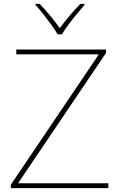

<svg xmlns="http://www.w3.org/2000/svg" viewBox="-20 -969 618 989"><path d="M538 0H36V-18L489 -689H64V-714H526V-696L73 -25H538ZM277 -792Q265 -813 245 -840.5Q225 -868 203.5 -895.5Q182 -923 163 -943V-949H184Q212 -921 239.5 -887Q267 -853 288 -824Q309 -853 337.5 -887Q366 -921 394 -949H415V-943Q397 -923 374.5 -895.5Q352 -868 331.5 -840.5Q311 -813 299 -792Z"/></svg>

Font: Noto Sans Sinhala UI Thin
Style: Regular
Weight: 100
Designer: Jelle Bosma - Monotype Design Team
Foundry: Monotype Imaging Inc.
Version: Version 2.006; ttfautohint (v1.8.4.7-5d5b)